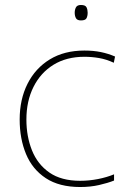

<svg xmlns="http://www.w3.org/2000/svg" viewBox="-20 -741 512 771"><path d="M302 10Q218 10 164 -25.5Q110 -61 84.5 -122.5Q59 -184 59 -261Q59 -342 90.5 -404.5Q122 -467 180 -502.5Q238 -538 319 -538Q355 -538 384.5 -532Q414 -526 442 -514L437 -489Q407 -503 377.5 -508Q348 -513 319 -513Q247 -513 195 -481Q143 -449 114.5 -392Q86 -335 86 -261Q86 -193 108.5 -137Q131 -81 178.5 -48Q226 -15 302 -15Q338 -15 373.5 -22Q409 -29 438 -41V-16Q413 -6 378 2Q343 10 302 10ZM305 -721Q323 -721 327.5 -711.5Q332 -702 332 -690Q332 -677 327.5 -668Q323 -659 305 -659Q290 -659 285 -668Q280 -677 280 -690Q280 -702 285 -711.5Q290 -721 305 -721Z"/></svg>

Font: Noto Sans Cherokee Thin
Style: Regular
Weight: 100
Designer: Monotype Design Team
Foundry: Monotype Imaging Inc.
Version: Version 2.001; ttfautohint (v1.8.4.7-5d5b)